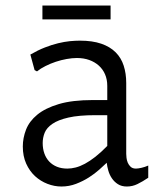

<svg xmlns="http://www.w3.org/2000/svg" viewBox="-20 -677 594 707"><path d="M373 -77.6Q362.3 -67.4 345.7 -52.5Q329.1 -37.6 307.4 -23.7Q285.6 -9.8 260 0Q234.4 9.8 206.1 9.8Q180.2 9.8 154.8 0Q129.4 -9.8 109.1 -28.3Q88.9 -46.9 76.4 -74.5Q64 -102.1 64 -137.7Q64 -168.9 75.9 -199.7Q87.9 -230.5 117.2 -254.6Q146.5 -278.8 196.3 -293.7Q246.1 -308.6 322.3 -308.6H375V-360.8Q375 -384.3 366.9 -403.1Q358.9 -421.9 344 -435.3Q329.1 -448.7 308.6 -456.1Q288.1 -463.4 263.2 -463.4Q245.6 -463.4 225.3 -459.7Q205.1 -456.1 185.3 -449.5Q165.5 -442.9 147.5 -433.8Q129.4 -424.8 116.2 -414.1L107.4 -418.9L91.8 -476.1Q119.6 -492.2 145.3 -502.2Q170.9 -512.2 194.1 -517.8Q217.3 -523.4 237.3 -525.4Q257.3 -527.3 274.4 -527.3Q320.3 -527.3 352.8 -516.1Q385.3 -504.9 405.8 -484.4Q426.3 -463.9 435.5 -435.1Q444.8 -406.2 444.8 -371.1V-110.4Q444.8 -105 445.8 -95.9Q446.8 -86.9 450.4 -78.1Q454.1 -69.3 461.2 -62.7Q468.3 -56.2 480.5 -56.2Q488.3 -56.2 501 -59.1Q513.7 -62 525.9 -67.4V-22.5Q504.9 -8.3 486.3 0.7Q467.8 9.8 447.3 9.8Q427.7 9.8 414.3 1.2Q400.9 -7.3 392.1 -20.3Q383.3 -33.2 378.9 -48.6Q374.5 -64 373 -77.6ZM375 -252.9H331.5Q270 -252.9 231.9 -244.1Q193.8 -235.4 172.9 -220.9Q151.9 -206.5 144.5 -188.2Q137.2 -169.9 137.2 -150.4Q137.2 -129.4 143.3 -112.1Q149.4 -94.7 161.1 -82.3Q172.9 -69.8 189.7 -63Q206.5 -56.2 228 -56.2Q242.7 -56.2 258.8 -60.3Q274.9 -64.5 292.7 -74Q310.5 -83.5 331.1 -99.6Q351.6 -115.7 375 -139.6ZM136.2 -656.7H387.2V-605.5H136.2Z"/></svg>

Font: Proza Libre
Style: Light
Weight: 300
Designer: Jasper de Waard
Foundry: Jasper de Waard
Version: Version 1.000; ttfautohint (v1.4.1.8-43bc)